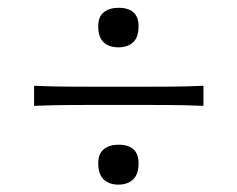

<svg xmlns="http://www.w3.org/2000/svg" viewBox="-20 -554 618 500"><path d="M288.1 -430.7Q264.2 -430.7 250 -443.8Q235.8 -457 235.8 -485.8Q235.8 -510.3 250.2 -522Q264.6 -533.7 288.6 -533.7Q340.8 -533.7 340.8 -485.8Q340.8 -457 326.7 -443.8Q312.5 -430.7 288.1 -430.7ZM68.8 -278.3V-330.6Q114.7 -328.6 158 -328.4Q201.2 -328.1 238.3 -328.1H340.3Q377.9 -328.1 420.9 -328.4Q463.9 -328.6 509.8 -330.6V-278.3Q463.9 -280.3 420.9 -280.5Q377.9 -280.8 340.3 -280.8H238.3Q201.2 -280.8 158 -280.5Q114.7 -280.3 68.8 -278.3ZM288.1 -73.2Q264.2 -73.2 250 -86.7Q235.8 -100.1 235.8 -128.9Q235.8 -153.3 250.2 -165.3Q264.6 -177.2 288.6 -177.2Q340.8 -177.2 340.8 -128.9Q340.8 -100.1 326.7 -86.7Q312.5 -73.2 288.1 -73.2Z"/></svg>

Font: Pinar-DS2-FD Light
Style: Regular
Weight: 300
Designer: Amin Abedi
Version: Version 2.000